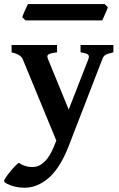

<svg xmlns="http://www.w3.org/2000/svg" viewBox="-50 -673 578 934"><path d="M501.5 -418.5Q472.2 -411.6 462.6 -405.8Q453.1 -399.9 447.8 -385.3L284.7 36.1Q242.7 144 187.3 192.1Q131.8 240.2 69.3 240.2Q44.4 240.2 21.7 234.6Q-1 229 -15.6 221.2Q-30.3 213.4 -30.3 207Q-30.3 203.1 -22.2 190.9Q-14.2 178.7 -2.2 163.8Q9.8 148.9 21.7 136.5Q33.7 124 41.5 119.1Q65.9 135.3 90.6 138.4Q115.2 141.6 133.3 135.3Q151.4 129.4 171.9 108.2Q192.4 86.9 210 44.9L224.1 11.2L60.5 -385.3Q50.8 -408.2 6.3 -418.5V-454.1H227.5V-418.5Q192.4 -414.1 184.6 -407.5Q176.8 -400.9 183.6 -385.3L284.2 -140.1L379.9 -385.3Q385.3 -399.9 378.9 -406.7Q372.6 -413.6 341.8 -418.5V-454.1H501.5ZM474.6 -638.2Q472.7 -630.9 467 -617.7Q461.4 -604.5 455.6 -591.8Q449.7 -579.1 447.3 -573.7H74.2L58.6 -589.4Q60.1 -596.2 65.7 -609.1Q71.3 -622.1 77.1 -634.5Q83 -647 85.9 -653.3H459Z"/></svg>

Font: Gentium Plus
Style: Bold
Weight: 700
Designer: Victor Gaultney, Annie Olsen, Iska Routamaa, Becca Hirsbrunner
Foundry: SIL International
Version: Version 6.101